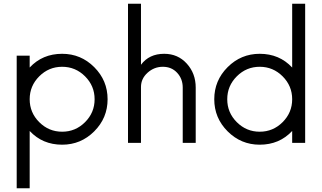

<svg xmlns="http://www.w3.org/2000/svg" viewBox="-20 -770 1735 1035"><path d="M315 -480Q416 -480 488 -408Q560 -336 560 -235Q560 -134 488 -62Q416 10 315 10Q209 10 140 -64V245H70V-470H140V-406Q209 -480 315 -480ZM191.5 -111.5Q243 -60 315 -60Q387 -60 438.5 -111.5Q490 -163 490 -235Q490 -307 438.5 -358.5Q387 -410 315 -410Q243 -410 191.5 -358.5Q140 -307 140 -235Q140 -163 191.5 -111.5Z M1035 -298V-297V-296V-295V-294V-293V-292V-291V-290V-289V-288V-287V-286V-285V-284V-283V-282V-281V-280V-279V-278V-277V-276V-275V-274V-273V-272V-271V-270V-269V-268V-267V-266V-265V-264V-263V-262V-261V-260V-259V-258V-257V-256V-255V-254V-253V-252V-251V-250V-249V-248V-247V-246V-245V-244V-243V-242V-241V-240V-239V-238V-237V-236V-235V-234V-233V-232V-231V-230V-229V-228V-227V-226V-225V-224V-223V-222V-221V-220V-219V-218V-217V-216V-215V-214V-213V-212V-211V-210V-209V-208V-207V-206V-205V-204V-203V-202V-201V-200V-199V-198V-197V-196V-195V-194V-193V-192V-191V-190V-189V-188V-187V-186V-185V-184V-183V-182V-181V-180V-179V-178V-177V-176V-175V-174V-173V-172V-171V-170V-169V-168V-167V-166V-165V-164V-163V-162V-161V-160V-159V-158V-157V-156V-155V-154V-153V-152V-151V-150V-149V-148V-147V-146V-145V-144V-143V-142V-141V-140V-139V-138V-137V-136V-135V-134V-133V-132V-131V-130V-129V-128V-127V-126V-125V-124V-123V-122V-121V-120V-119V-118V-117V-116V-115V-114V-113V-112V-111V-110V-109V-108V-107V-106V-105V-104V-103V-102V-101V-100V-99V-98V-97V-96V-95V-94V-93V-92V-91V-90V-89V-88V-87V-86V-85V-84V-83V-82V-81V-80V-79V-78V-77V-76V-75V-74V-73V-72V-71V-70V-69V-68V-67V-66V-65V-64V-63V-62V-61V-60V-59V-58V-57V-56V-55V-54V-53V-52V-51V-50V-49V-48V-47V-46V-45V-44V-43V-42V-41V-40V-39V-38V-37V-36V-35V-34V-33V-32V-31V-30V-29V-28V-27V-26V-25V-24V-23V-22V-21V-20V-19V-18V-17V-16V-15V-14V-13V-12V-11V-10V0H965V-298Q965 -345 935 -377.5Q905 -410 858 -410Q811 -410 775.5 -378Q740 -346 740 -301V0H670V-750H740V-421Q784 -480 865 -480Q939 -480 987 -427Q1035 -374 1035 -298Z M1503.5 -358.5Q1452 -410 1380 -410Q1308 -410 1256.5 -358.5Q1205 -307 1205 -235Q1205 -163 1256.5 -111.5Q1308 -60 1380 -60Q1452 -60 1503.5 -111.5Q1555 -163 1555 -235Q1555 -307 1503.5 -358.5ZM1380 10Q1279 10 1207 -62Q1135 -134 1135 -235Q1135 -336 1207 -408Q1279 -480 1380 -480Q1486 -480 1555 -406V-750H1625V0H1555V-64Q1486 10 1380 10Z"/></svg>

Font: HansKendrickRegular
Style: Regular
Weight: 400
Designer: Alfredo Marco Pradil
Foundry: Hanken Studio
Version: Version 1.000;PS 001.001;hotconv 1.0.56